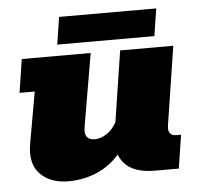

<svg xmlns="http://www.w3.org/2000/svg" viewBox="-44 -575 651 630"><g transform="rotate(-5 281.5 -260.0)"><path d="M157 10Q98 10 64.5 -24Q31 -58 42 -123L72 -293H22L39 -403H266L225 -164Q221 -142 228.5 -131Q236 -120 254 -120Q278 -120 300.5 -137.5Q323 -155 339 -195L325 -157L363 -403H538L498 -145Q495 -126 502 -118Q509 -110 522 -110H538L521 0H443Q372 0 342 -35Q312 -70 319 -120L321 -134L343 -86Q309 -37 261 -13.5Q213 10 157 10ZM159 -440 173 -530H493L479 -440Z"/></g></svg>

Font: Rokkitt SemiBold Black
Style: Italic
Weight: 900
Italic angle: -9°
Version: Version 3.103